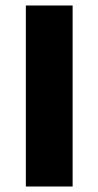

<svg xmlns="http://www.w3.org/2000/svg" viewBox="-20 -771 358 698"><path d="M244 -751V-93H74V-751Z"/></svg>

Font: Noto Sans Oriya UI Blk
Style: Regular
Weight: 900
Designer: Amélie Bonet and Sol Matas
Foundry: Google LLC
Version: Version 2.000